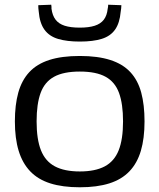

<svg xmlns="http://www.w3.org/2000/svg" viewBox="-20 -783 675 813"><path d="M43 -269Q43 -339 57.5 -391Q72 -443 104 -477.5Q136 -512 188.5 -529Q241 -546 318 -546Q394 -546 447 -529Q500 -512 532 -477.5Q564 -443 578 -391Q592 -339 592 -269Q592 -197 576.5 -144.5Q561 -92 528 -57.5Q495 -23 443 -6.5Q391 10 318 10Q245 10 193 -6.5Q141 -23 108 -57.5Q75 -92 59 -144.5Q43 -197 43 -269ZM135 -269Q135 -193 153.5 -146.5Q172 -100 212.5 -78.5Q253 -57 318 -57Q383 -57 423.5 -78.5Q464 -100 482.5 -146.5Q501 -193 501 -269Q501 -343 484 -389.5Q467 -436 427 -458Q387 -480 318 -480Q249 -480 209 -458Q169 -436 152 -389.5Q135 -343 135 -269ZM318 -607Q264 -607 226.5 -618Q189 -629 168.5 -657Q148 -685 144 -734Q143 -741 142.5 -747.5Q142 -754 142 -761L197 -763Q198 -758 198 -754Q198 -750 198 -746Q202 -717 215.5 -699.5Q229 -682 254 -674Q279 -666 318 -666Q356 -666 381 -674Q406 -682 419.5 -699.5Q433 -717 436 -746Q437 -750 437.5 -754Q438 -758 438 -763L494 -761Q494 -754 493 -747Q492 -740 491 -733Q487 -686 467.5 -658Q448 -630 411 -618.5Q374 -607 318 -607Z"/></svg>

Font: Georama SemiExpanded
Style: Regular
Weight: 400
Width: 6
Designer: Jean-Baptiste Levee
Foundry: Production Type
Version: Version 1.001